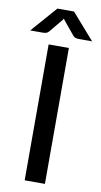

<svg xmlns="http://www.w3.org/2000/svg" viewBox="-118 -955 526 999"><g transform="rotate(10 145.5 -455.0)"><path d="M308.5 -773H237.5Q231 -773 222 -775.2Q213 -777.5 204 -789L149.5 -855L143.5 -864L137.5 -855L83 -789Q74 -777.5 65 -775.2Q56 -773 49.5 -773H-18.5L101 -909.5H189ZM195.5 0H88.5V-718H195.5Z"/></g></svg>

Font: TypoPRO Lato
Style: Regular
Weight: 500
Designer: Lukasz Dziedzic with Adam Twardoch and Botio Nikoltchev
Foundry: tyPoland Lukasz Dziedzic
Version: Version 2.010; 2014-09-01; http://www.latofonts.com/